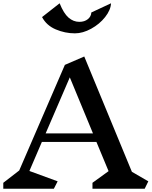

<svg xmlns="http://www.w3.org/2000/svg" viewBox="-23 -1149 923 1169"><path d="M858 0H540V-36L638 -107L564 -285H232L156 -108L328 -45L305 0H-3V-36L94 -111L372 -754L490 -805L780 -103L880 -45ZM402 -678 255 -337H543ZM433 -946Q373 -946 316.5 -970Q260 -994 233 -1045L340 -1129Q365 -1067 394.5 -1041.5Q424 -1016 460 -1016Q492 -1016 512 -1032.5Q532 -1049 533 -1073L653 -1129Q651 -1088 617 -1045Q583 -1002 532 -974Q481 -946 433 -946Z"/></svg>

Font: Inknut Antiqua Medium
Style: Regular
Weight: 500
Designer: Claus Eggers Sørensen
Foundry: Claus Eggers Sørensen
Version: Version 1.003; ttfautohint (v1.8.2) -l 8 -r 50 -G 200 -x 14 